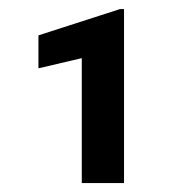

<svg xmlns="http://www.w3.org/2000/svg" viewBox="-20 -730 411 424"><path d="M253.9 -710V-325.7H160.6V-601.6L64.9 -579.1V-651.9L245.1 -710Z"/></svg>

Font: Roboto SemiBold
Style: Regular
Weight: 600
Designer: Christian Robertson
Foundry: Google
Version: Version 3.009; 2024